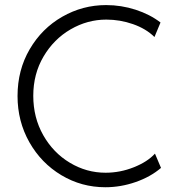

<svg xmlns="http://www.w3.org/2000/svg" viewBox="-20 -748 708 775"><path d="M50.8 -360.4Q50.8 -465.3 99.9 -549.3Q148.9 -633.3 231.2 -680.4Q313.5 -727.5 408.2 -727.5Q469.7 -727.5 527.6 -708.7Q585.4 -689.9 627.9 -657.2L603.5 -598.6Q569.3 -632.3 516.8 -650.6Q464.4 -668.9 409.2 -668.9Q333 -668.9 265.1 -629.6Q197.3 -590.3 155.8 -520Q114.3 -449.7 114.3 -361.3Q114.3 -273.4 154.5 -202.4Q194.8 -131.3 262 -91.1Q329.1 -50.8 406.2 -50.8Q464.8 -50.8 520 -72.8Q575.2 -94.7 605.5 -127.9L629.9 -70.3Q587.9 -34.2 527.6 -13.2Q467.3 7.8 405.3 7.8Q309.1 7.8 227.8 -40.8Q146.5 -89.4 98.6 -173.8Q50.8 -258.3 50.8 -360.4Z"/></svg>

Font: Reddit Sans Fudge Light
Style: Regular
Weight: 300
Designer: Stephen Hutchings
Foundry: Reddit
Version: Version 1.013